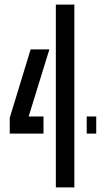

<svg xmlns="http://www.w3.org/2000/svg" viewBox="-20 -820 466 840"><path d="M22.6 -235.6V-304.5L114 -603.8H196L105.4 -310.5H170.3V-235.6ZM224.3 0V-800H305.3V0ZM359.4 -235.6V-310.5H401V-235.6Z"/></svg>

Font: Big Shoulders Stencil Text SC Thin
Style: Regular
Weight: 100
Designer: Patric King
Foundry: XO Type Co
Version: Version 2.001